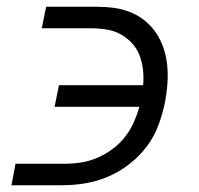

<svg xmlns="http://www.w3.org/2000/svg" viewBox="-20 -550 590 570"><path d="M14 0 26 -64H175Q198 -64 222.5 -68Q247 -72 270 -82Q293 -92 314 -107.5Q335 -123 351 -143.5Q367 -164 377 -186.5Q387 -209 394 -233H142L155 -297H405Q407 -320 404.5 -342.5Q402 -365 394.5 -385Q387 -405 372.5 -421Q358 -437 339.5 -447.5Q321 -458 298.5 -462Q276 -466 253 -466H104L117 -530H266Q293 -530 319 -526.5Q345 -523 369 -513Q393 -503 412 -487Q431 -471 444.5 -450.5Q458 -430 466 -405.5Q474 -381 476.5 -355Q479 -329 477 -301.5Q475 -274 470 -247Q463 -213 450.5 -179Q438 -145 416 -115.5Q394 -86 363.5 -62.5Q333 -39 299.5 -25Q266 -11 231.5 -5.5Q197 0 163 0Z"/></svg>

Font: Lode
Style: Italic
Weight: 400
Italic angle: -11°
Monospace: yes
Designer: Belleve Invis
Foundry: Belleve Invis
Version: Version 29.2.0; ttfautohint (v1.8.3)